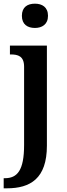

<svg xmlns="http://www.w3.org/2000/svg" viewBox="-34 -784 364 1044"><path d="M156 -632C194 -632 227 -651 227 -698C227 -746 194 -764 156 -764C116 -764 85 -746 85 -698C85 -651 116 -632 156 -632ZM-14 240H3C131 240 221 187 221 8V-536H20V-488H24C64 -488 97 -479 97 -421V4C97 143 60 185 -8 185H-14Z"/></svg>

Font: Noto Serif Devanagari SemiCondensed SemiBold
Style: Regular
Weight: 600
Width: 4
Designer: Universal Thirst, Indian Type Foundry and the Monotype Design Team
Foundry: Monotype Imaging Inc.
Version: Version 2.004